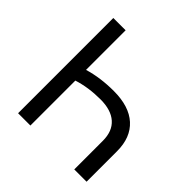

<svg xmlns="http://www.w3.org/2000/svg" viewBox="-186 -863 1015 1015"><g transform="rotate(45 321.5 -356.0)"><path d="M187 -712V-416Q270 -441 370 -441Q485 -441 546 -385.5Q607 -330 607 -228V0H515V-214Q515 -285 473 -322.5Q431 -360 351 -360Q262 -360 187 -336V0H95V-712Z"/></g></svg>

Font: CST
Style: Regular
Weight: 400
Version: Version 1.00